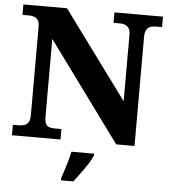

<svg xmlns="http://www.w3.org/2000/svg" viewBox="-61 -769 920 1044"><g transform="rotate(5 399.0 -246.5)"><path d="M24 0V-57H53Q72 -57 86.5 -61.5Q101 -66 109 -79.5Q117 -93 117 -120V-598Q117 -624 109 -636Q101 -648 88 -652.5Q75 -657 61 -657H24V-714H262L613 -237V-598Q613 -621 605.5 -633.5Q598 -646 586 -651.5Q574 -657 559 -657H521V-714H786V-657H749Q732 -657 719.5 -651Q707 -645 700 -631.5Q693 -618 693 -594V0H593L197 -541V-120Q197 -93 203 -79.5Q209 -66 221.5 -61.5Q234 -57 252 -57H289V0ZM311 208Q318 188 326.5 162Q335 136 342.5 109Q350 82 354 61H478V71Q469 92 452 118.5Q435 145 415 172Q395 199 378 221H311Z"/></g></svg>

Font: Noto Serif Ethiopic ExtraBold
Style: Regular
Weight: 800
Version: Version 2.102